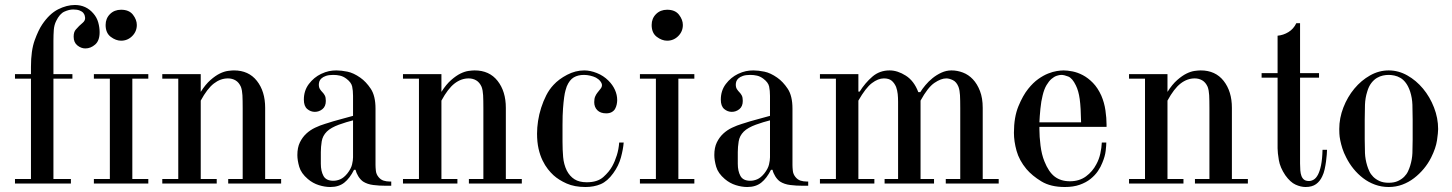

<svg xmlns="http://www.w3.org/2000/svg" viewBox="-20 -735 5817 769"><path d="M104 -420H40V-438H104V-467Q104 -533 119 -574Q134 -615 149 -637Q178 -680 212.5 -697.5Q247 -715 280 -715Q325 -715 354 -681Q368 -665 373.5 -645Q379 -625 379 -606Q379 -572 361 -556.5Q343 -541 322 -541Q305 -541 290 -553Q275 -565 275 -588Q275 -607 283.5 -616.5Q292 -626 297 -631Q302 -636 311.5 -644Q321 -652 321 -663Q321 -666 319.5 -672Q318 -678 313.5 -683.5Q309 -689 299 -693Q289 -697 273 -697Q257 -697 238 -688.5Q219 -680 205 -651Q197 -635 195.5 -615.5Q194 -596 194 -571V-511V-438H270V-420H194V-18H264V0H40V-18H104Z M403 -635Q403 -661 420.5 -678.5Q438 -696 465 -696Q497 -696 512.5 -676Q528 -656 528 -635Q528 -609 509.5 -590.5Q491 -572 465 -572Q444 -572 423.5 -587.5Q403 -603 403 -635ZM356 -18H420V-420H356V-438H574V-420H510V-18H574V0H356Z M952 -18V-301Q952 -334 951 -353.5Q950 -373 945 -387Q937 -405 923.5 -413Q910 -421 893 -421Q863 -421 836.5 -400.5Q810 -380 784 -332V-18H848V0H630V-18H694V-420H630V-438H784V-367Q803 -397 823 -414.5Q843 -432 860.5 -440.5Q878 -449 893 -451Q908 -453 917 -453Q976 -453 1009 -411Q1042 -369 1042 -303V-18H1106V0H894V-18Z M1394 -271V-351Q1394 -372 1390.5 -388.5Q1387 -405 1367 -420Q1355 -429 1342 -432Q1329 -435 1315 -435Q1297 -435 1285.5 -431Q1274 -427 1267.5 -421Q1261 -415 1259 -408.5Q1257 -402 1257 -396Q1257 -385 1261.5 -378Q1266 -371 1272 -365Q1277 -360 1281 -352.5Q1285 -345 1285 -331Q1285 -309 1271.5 -298Q1258 -287 1241 -287Q1224 -287 1210.5 -298.5Q1197 -310 1197 -336Q1197 -372 1217 -398.5Q1237 -425 1266 -439Q1283 -447 1297.5 -450Q1312 -453 1327 -453Q1347 -453 1371.5 -448Q1396 -443 1423 -424Q1446 -408 1465 -379.5Q1484 -351 1484 -300V-74Q1484 -64 1485.5 -50.5Q1487 -37 1496 -26Q1505 -15 1516.5 -11.5Q1528 -8 1540 -8H1547V9H1526Q1499 9 1475 6Q1451 3 1434 -8Q1423 -16 1415 -29Q1407 -42 1404 -55H1398Q1381 -21 1359 -3.5Q1337 14 1303 14Q1281 14 1257 6.5Q1233 -1 1213 -18Q1186 -41 1178.5 -67Q1171 -93 1171 -114Q1171 -144 1181 -164.5Q1191 -185 1206.5 -199.5Q1222 -214 1242 -223.5Q1262 -233 1282 -239Q1286 -240 1293.5 -242.5Q1301 -245 1314 -249Q1327 -253 1346.5 -258Q1366 -263 1394 -271ZM1394 -105V-253Q1382 -250 1367 -245.5Q1352 -241 1337 -235.5Q1322 -230 1309.5 -223Q1297 -216 1289 -208Q1272 -191 1268.5 -168.5Q1265 -146 1265 -126V-79Q1265 -50 1275.5 -30.5Q1286 -11 1315 -11Q1329 -11 1343 -17Q1357 -23 1371 -40Q1386 -59 1390 -76Q1394 -93 1394 -105Z M1916 -18V-301Q1916 -334 1915 -353.5Q1914 -373 1909 -387Q1901 -405 1887.5 -413Q1874 -421 1857 -421Q1827 -421 1800.5 -400.5Q1774 -380 1748 -332V-18H1812V0H1594V-18H1658V-420H1594V-438H1748V-367Q1767 -397 1787 -414.5Q1807 -432 1824.5 -440.5Q1842 -449 1857 -451Q1872 -453 1881 -453Q1940 -453 1973 -411Q2006 -369 2006 -303V-18H2070V0H1858V-18Z M2460 -164H2478Q2476 -138 2467 -104.5Q2458 -71 2436 -41Q2413 -9 2386 2.5Q2359 14 2325 14Q2281 14 2249.5 0Q2218 -14 2197 -33Q2186 -43 2174.5 -57.5Q2163 -72 2153 -92.5Q2143 -113 2137 -139.5Q2131 -166 2131 -200Q2131 -224 2135 -250.5Q2139 -277 2147.5 -303.5Q2156 -330 2168 -353.5Q2180 -377 2197 -395Q2218 -418 2251.5 -435.5Q2285 -453 2320 -453Q2344 -453 2370.5 -442.5Q2397 -432 2417 -412Q2434 -395 2443 -375Q2452 -355 2452 -334Q2452 -326 2450 -316.5Q2448 -307 2443.5 -299Q2439 -291 2430 -286Q2421 -281 2408 -281Q2385 -281 2372.5 -293.5Q2360 -306 2360 -326Q2360 -340 2364 -349Q2368 -358 2373 -364Q2378 -371 2384.5 -378.5Q2391 -386 2391 -394Q2391 -401 2384.5 -409.5Q2378 -418 2367 -424Q2357 -429 2344 -432Q2331 -435 2319 -435Q2295 -435 2278 -425Q2261 -415 2250 -389Q2248 -383 2245 -373Q2242 -363 2239.5 -345Q2237 -327 2235 -300.5Q2233 -274 2233 -235V-167Q2233 -135 2235.5 -106Q2238 -77 2250 -52Q2262 -29 2281 -17Q2300 -5 2330 -5Q2373 -5 2396.5 -26Q2420 -47 2432 -69Q2443 -89 2450.5 -113Q2458 -137 2460 -164Z M2590 -635Q2590 -661 2607.5 -678.5Q2625 -696 2652 -696Q2684 -696 2699.5 -676Q2715 -656 2715 -635Q2715 -609 2696.5 -590.5Q2678 -572 2652 -572Q2631 -572 2610.5 -587.5Q2590 -603 2590 -635ZM2543 -18H2607V-420H2543V-438H2761V-420H2697V-18H2761V0H2543Z M3064 -271V-351Q3064 -372 3060.5 -388.5Q3057 -405 3037 -420Q3025 -429 3012 -432Q2999 -435 2985 -435Q2967 -435 2955.5 -431Q2944 -427 2937.5 -421Q2931 -415 2929 -408.5Q2927 -402 2927 -396Q2927 -385 2931.5 -378Q2936 -371 2942 -365Q2947 -360 2951 -352.5Q2955 -345 2955 -331Q2955 -309 2941.5 -298Q2928 -287 2911 -287Q2894 -287 2880.5 -298.5Q2867 -310 2867 -336Q2867 -372 2887 -398.5Q2907 -425 2936 -439Q2953 -447 2967.5 -450Q2982 -453 2997 -453Q3017 -453 3041.5 -448Q3066 -443 3093 -424Q3116 -408 3135 -379.5Q3154 -351 3154 -300V-74Q3154 -64 3155.5 -50.5Q3157 -37 3166 -26Q3175 -15 3186.5 -11.5Q3198 -8 3210 -8H3217V9H3196Q3169 9 3145 6Q3121 3 3104 -8Q3093 -16 3085 -29Q3077 -42 3074 -55H3068Q3051 -21 3029 -3.5Q3007 14 2973 14Q2951 14 2927 6.5Q2903 -1 2883 -18Q2856 -41 2848.5 -67Q2841 -93 2841 -114Q2841 -144 2851 -164.5Q2861 -185 2876.5 -199.5Q2892 -214 2912 -223.5Q2932 -233 2952 -239Q2956 -240 2963.5 -242.5Q2971 -245 2984 -249Q2997 -253 3016.5 -258Q3036 -263 3064 -271ZM3064 -105V-253Q3052 -250 3037 -245.5Q3022 -241 3007 -235.5Q2992 -230 2979.5 -223Q2967 -216 2959 -208Q2942 -191 2938.5 -168.5Q2935 -146 2935 -126V-79Q2935 -50 2945.5 -30.5Q2956 -11 2985 -11Q2999 -11 3013 -17Q3027 -23 3041 -40Q3056 -59 3060 -76Q3064 -93 3064 -105Z M3826 -18V-301Q3826 -334 3825 -353.5Q3824 -373 3819 -387Q3811 -407 3796.5 -414Q3782 -421 3770 -421Q3749 -421 3722.5 -403Q3696 -385 3667 -332V-18H3721V0H3523V-18H3577V-301V-327Q3577 -344 3575.5 -358.5Q3574 -373 3569 -387Q3562 -403 3551 -412Q3540 -421 3520 -421Q3497 -421 3472 -402Q3447 -383 3418 -332V-18H3482V0H3264V-18H3328V-420H3264V-438H3418V-368H3423Q3445 -403 3474 -428Q3503 -453 3543 -453Q3575 -453 3608 -432Q3641 -411 3658 -366H3666Q3674 -379 3686.5 -394Q3699 -409 3715 -422Q3731 -435 3750.5 -444Q3770 -453 3791 -453Q3814 -453 3836.5 -444.5Q3859 -436 3876.5 -417.5Q3894 -399 3905 -370.5Q3916 -342 3916 -303V-18H3980V0H3768V-18Z M4412 -227H4143V-218Q4143 -188 4147.5 -152Q4152 -116 4163 -89Q4180 -46 4204.5 -27.5Q4229 -9 4265 -9Q4303 -9 4329.5 -28.5Q4356 -48 4371 -77Q4382 -97 4387 -120Q4392 -143 4393 -164H4411Q4411 -153 4408.5 -131Q4406 -109 4395 -83Q4389 -67 4377.5 -50Q4366 -33 4348 -18.5Q4330 -4 4304.5 5Q4279 14 4245 14Q4188 14 4151 -8.5Q4114 -31 4091 -58Q4062 -93 4051.5 -131Q4041 -169 4041 -203Q4041 -266 4059 -309.5Q4077 -353 4098 -379Q4118 -404 4138.5 -418.5Q4159 -433 4178 -440.5Q4197 -448 4213 -450.5Q4229 -453 4240 -453Q4255 -453 4275.5 -449Q4296 -445 4317 -434Q4338 -423 4357.5 -403Q4377 -383 4391 -352Q4403 -324 4407.5 -293Q4412 -262 4412 -236ZM4143 -245H4310Q4309 -305 4304.5 -338Q4300 -371 4289 -393Q4275 -422 4258.5 -428.5Q4242 -435 4231 -435Q4223 -435 4212.5 -431.5Q4202 -428 4191.5 -419Q4181 -410 4171.5 -394Q4162 -378 4156 -353Q4150 -330 4147 -299Q4144 -268 4143 -245Z M4824 -18V-301Q4824 -334 4823 -353.5Q4822 -373 4817 -387Q4809 -405 4795.5 -413Q4782 -421 4765 -421Q4735 -421 4708.5 -400.5Q4682 -380 4656 -332V-18H4720V0H4502V-18H4566V-420H4502V-438H4656V-367Q4675 -397 4695 -414.5Q4715 -432 4732.5 -440.5Q4750 -449 4765 -451Q4780 -453 4789 -453Q4848 -453 4881 -411Q4914 -369 4914 -303V-18H4978V0H4766V-18Z M5097 -442V-592Q5120 -594 5140.5 -606.5Q5161 -619 5172 -642H5187V-442H5263V-424H5187V-99V-80Q5187 -65 5188 -52.5Q5189 -40 5192.5 -30.5Q5196 -21 5203 -15.5Q5210 -10 5223 -10Q5232 -10 5241.5 -15.5Q5251 -21 5258.5 -35Q5266 -49 5271 -73Q5276 -97 5277 -135H5295Q5295 -129 5294 -116Q5293 -103 5291 -88Q5289 -73 5285.5 -57Q5282 -41 5276 -29Q5267 -9 5251 2.5Q5235 14 5209 14Q5190 14 5169 4.5Q5148 -5 5128 -33Q5107 -64 5102 -94Q5097 -124 5097 -141V-424H5033V-442Z M5542 -453Q5581 -453 5616.5 -433Q5652 -413 5679.5 -380Q5707 -347 5723.5 -304.5Q5740 -262 5740 -218Q5740 -204 5735.5 -173Q5731 -142 5712 -104Q5700 -80 5682.5 -59Q5665 -38 5643.5 -21.5Q5622 -5 5596.5 4.5Q5571 14 5542 14Q5513 14 5487 4.5Q5461 -5 5439.5 -21.5Q5418 -38 5401 -59Q5384 -80 5372 -104Q5362 -123 5356.5 -140.5Q5351 -158 5348 -173Q5345 -188 5344.5 -199.5Q5344 -211 5344 -218Q5344 -262 5360.5 -304.5Q5377 -347 5404.5 -380Q5432 -413 5467.5 -433Q5503 -453 5542 -453ZM5446 -256V-176Q5446 -147 5447 -122Q5448 -97 5456 -71Q5459 -61 5464.5 -49Q5470 -37 5480 -27Q5490 -17 5505 -10Q5520 -3 5542 -3Q5564 -3 5579 -10Q5594 -17 5604 -27Q5614 -37 5619.5 -49Q5625 -61 5628 -71Q5636 -97 5637 -122Q5638 -147 5638 -176V-256Q5638 -288 5637 -315.5Q5636 -343 5628 -368Q5621 -389 5611 -402.5Q5601 -416 5589 -423Q5577 -430 5564.5 -432.5Q5552 -435 5542 -435Q5531 -435 5519 -432.5Q5507 -430 5495 -423Q5483 -416 5472.5 -402.5Q5462 -389 5456 -368Q5448 -343 5447 -315.5Q5446 -288 5446 -256Z"/></svg>

Font: EIisabethische
Style: Book
Weight: 400
Designer: Salychow
Version: Version 1.3